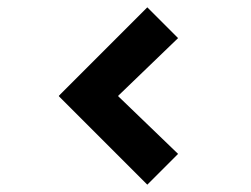

<svg xmlns="http://www.w3.org/2000/svg" viewBox="-20 -577 685 524"><path d="M466 -157 382 -73 140 -315 382 -557 466 -473 302 -315Z"/></svg>

Font: Hauora ExtraBold
Style: Regular
Weight: 800
Designer: Wayne Shih
Foundry: WCYS
Version: Version 1.001